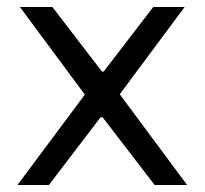

<svg xmlns="http://www.w3.org/2000/svg" viewBox="-20 -530 587 550"><path d="M423 0 274 -194H268L120 0H30L223 -259L37 -510H130L272 -325H277L419 -510H509L323 -260L516 0Z"/></svg>

Font: Source Han Sans & Saira Hybrid
Style: Regular
Weight: 400
Designer: Ryoko NISHIZUKA 西塚涼子 (kana & ideographs); Paul D. Hunt (Latin, Greek & Cyrillic); Wenlong ZHANG 张文龙 (bopomofo); Sandoll 
Foundry: Adobe Systems Incorporated
Version: Version 1.00;August 2, 2021;FontCreator 13.0.0.2675 64-bit